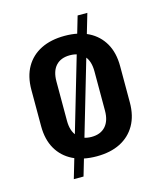

<svg xmlns="http://www.w3.org/2000/svg" viewBox="-107 -700 721 859"><g transform="rotate(-15 253.5 -270.5)"><path d="M254 9Q190 9 144 -14Q98 -37 73 -80.5Q48 -124 48 -186V-354Q48 -416 73 -459.5Q98 -503 144 -526Q190 -549 254 -549Q318 -549 363.5 -526Q409 -503 434 -459.5Q459 -416 459 -354V-186Q459 -124 434 -80.5Q409 -37 363.5 -14Q318 9 254 9ZM254 -81Q296 -81 319 -106.5Q342 -132 342 -179V-361Q342 -409 319 -434Q296 -459 254 -459Q212 -459 189 -434Q166 -409 166 -361V-179Q166 -132 189 -106.5Q212 -81 254 -81ZM379 -622 173 81H128L334 -622Z"/></g></svg>

Font: Pathway Extreme Condensed SemiBold
Style: Regular
Weight: 600
Width: 3
Version: Version 1.001;gftools[0.9.26]